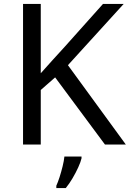

<svg xmlns="http://www.w3.org/2000/svg" viewBox="-20 -734 659 975"><path d="M619 0H513L260 -341L187 -277V0H97V-714H187V-362Q217 -396 248 -430Q279 -464 310 -498L503 -714H608L325 -403ZM394 70Q390 88 377.5 115.5Q365 143 348.5 171Q332 199 314 221H266V209Q274 192 282.5 165.5Q291 139 298 110.5Q305 82 307 61H394Z"/></svg>

Font: Noto Sans Old Permic
Style: Regular
Weight: 400
Designer: Monotype Design Team
Foundry: Monotype Imaging Inc.
Version: Version 2.001; ttfautohint (v1.8.4.7-5d5b)